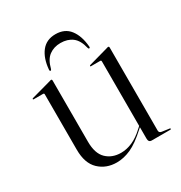

<svg xmlns="http://www.w3.org/2000/svg" viewBox="-146 -700 768 814"><g transform="rotate(-30 238.0 -293.0)"><path d="M353 -18.5V-75.5V-77.5V-396.5Q353 -398.5 352 -400Q351 -401.5 348 -401.5H302.5Q301 -401.5 300.2 -402.2Q299.5 -403 299.5 -404Q299.5 -405.5 300.5 -406.2Q301.5 -407 303 -407.5L399.5 -434.5Q403 -436 404.2 -436Q405.5 -436 407 -436Q409 -436 410 -434.5Q411 -433 411 -431V-23.5Q411 -18.5 414 -15.2Q417 -12 423 -11L458.5 -6Q461.5 -6 462.2 -5Q463 -4 463 -2.5Q463 -1.5 462.2 -0.8Q461.5 0 459.5 0H367.5Q360.5 0 356.8 -4.5Q353 -9 353 -18.5ZM73.5 -125V-396.5Q73.5 -398.5 72.2 -400Q71 -401.5 67.5 -401.5H22Q21 -401.5 20 -402.2Q19 -403 19 -404Q19 -405.5 20 -406.2Q21 -407 22.5 -407.5L120.5 -434.5Q123.5 -436 125 -436Q126.5 -436 127.5 -436Q129.5 -436 130.5 -434.5Q131.5 -433 131.5 -431V-130.5Q131.5 -73 159.2 -46.2Q187 -19.5 230.5 -19.5Q257.5 -19.5 285.5 -31.5Q313.5 -43.5 343.5 -71.5L359.5 -86L363 -83L346.5 -68Q299 -24.5 263.8 -8.8Q228.5 7 194.5 7Q142.5 7 108 -25.8Q73.5 -58.5 73.5 -125ZM239.5 -551.5Q207 -551.5 183.8 -534.5Q160.5 -517.5 150 -476.5Q148.5 -470.5 145 -470.5Q143 -470.5 141.8 -472.2Q140.5 -474 141 -478Q145.5 -531.5 170.2 -563Q195 -594.5 239.5 -594.5Q285 -594.5 309.2 -563Q333.5 -531.5 338 -478Q338.5 -474 337.2 -472.2Q336 -470.5 334 -470.5Q330.5 -470.5 329 -476.5Q319.5 -517 296.5 -534.2Q273.5 -551.5 239.5 -551.5Z"/></g></svg>

Font: Fraunces 120pt Light
Style: Regular
Weight: 300
Version: Version 1.000;[b76b70a41]